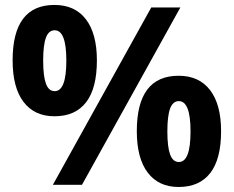

<svg xmlns="http://www.w3.org/2000/svg" viewBox="-20 -744 941 773"><path d="M153.8 -500Q153.8 -438 164.8 -407.5Q175.8 -377 200.2 -377Q247.1 -377 247.1 -500Q247.1 -622.1 200.2 -622.1Q175.8 -622.1 164.8 -592Q153.8 -562 153.8 -500ZM370.1 -501Q370.1 -388.7 326.7 -332.3Q283.2 -275.9 199.2 -275.9Q118.7 -275.9 74.7 -333.7Q30.8 -391.6 30.8 -501Q30.8 -724.1 199.2 -724.1Q281.7 -724.1 325.9 -666.3Q370.1 -608.4 370.1 -501ZM706.1 -713.9 310.1 0H192.9L588.9 -713.9ZM653.8 -214.8Q653.8 -152.8 664.8 -122.3Q675.8 -91.8 700.2 -91.8Q747.1 -91.8 747.1 -214.8Q747.1 -336.9 700.2 -336.9Q675.8 -336.9 664.8 -306.9Q653.8 -276.9 653.8 -214.8ZM870.1 -215.8Q870.1 -104 826.7 -47.6Q783.2 8.8 699.2 8.8Q618.7 8.8 574.7 -49.1Q530.8 -106.9 530.8 -215.8Q530.8 -439 699.2 -439Q781.7 -439 825.9 -381.1Q870.1 -323.2 870.1 -215.8Z"/></svg>

Font: Zoram GWebM
Style: Bold
Weight: 700
Foundry: Ascender Corporation
Version: Version 1.000